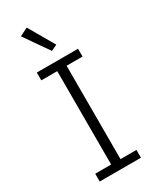

<svg xmlns="http://www.w3.org/2000/svg" viewBox="-237 -1004 863 1065"><g transform="rotate(-30 195.0 -471.0)"><path d="M196 -760 87 -916 139 -942 234 -778ZM327 0H63V-50H165V-648H63V-698H327V-648H225V-50H327Z"/></g></svg>

Font: IBM Plex Sans Light
Style: Regular
Weight: 300
Designer: Mike Abbink, Paul van der Laan, Pieter van Rosmalen
Foundry: Bold Monday
Version: Version 3.0